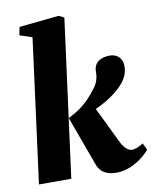

<svg xmlns="http://www.w3.org/2000/svg" viewBox="-89 -874 767 951"><g transform="rotate(-10 294.0 -398.5)"><path d="M30.8 0H193.4L298.3 -792.5L271.5 -805.7L71.8 -785.2L63.5 -744.6L126 -723.6ZM324.2 -49.3C336.9 -14.6 363.3 9.3 420.4 9.3C503.4 9.3 569.3 -53.2 588.4 -76.7L571.8 -111.3C552.7 -96.7 526.9 -88.9 515.1 -88.9C499 -88.9 478.5 -104 462.9 -133.8L373 -319.3C427.7 -343.8 485.8 -379.9 522 -425.8C535.6 -444.3 549.8 -468.8 549.8 -504.9C549.8 -538.6 527.8 -567.9 486.3 -567.9C452.6 -567.9 405.8 -555.2 405.8 -502C405.8 -470.7 397.9 -445.3 379.9 -421.4C322.3 -345.2 282.2 -323.7 233.4 -298.3H235.8L233.4 -297.9Z"/></g></svg>

Font: Merriweather
Style: Heavy Italic
Weight: 900
Italic angle: -7.5°
Designer: Eben Sorkin
Foundry: Eben Sorkin
Version: Version 1.001